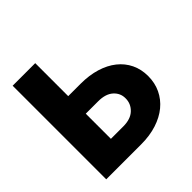

<svg xmlns="http://www.w3.org/2000/svg" viewBox="-185 -891 1055 1055"><g transform="rotate(-45 342.5 -363.5)"><path d="M234 -727.3V-470.9H330.3Q397 -470.9 451 -454.4Q505 -437.9 543.1 -407.5Q581.3 -377.1 602.1 -334.2Q622.9 -291.2 622.9 -238.3Q622.9 -185.4 602.1 -141.5Q581.3 -97.7 543.1 -66.2Q505 -34.8 451 -17.4Q397 0 330.3 0H58.6V-727.3ZM234 -334.5V-139.2H330.3Q387.8 -139.2 418.3 -168.7Q448.9 -198.2 448.5 -239.7Q448.9 -279.8 418.3 -307.2Q387.8 -334.5 330.3 -334.5Z"/></g></svg>

Font: Inter P Extra Bold
Style: Regular
Weight: 800
Designer: Rasmus Andersson
Foundry: rsms
Version: Version 3.018;git-588b23468